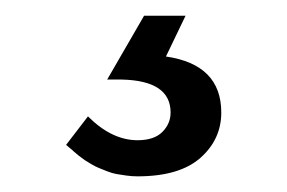

<svg xmlns="http://www.w3.org/2000/svg" viewBox="-20 -20 365 244"><path d="M196.8 123Q196.8 82.5 134.8 81.1H116.2L163.1 0H215.8L190.9 51.8Q261.2 62 261.2 123Q261.2 157.2 234.6 180.7Q208 204.1 154.8 204.1Q147.5 204.1 140.6 203.1Q133.8 202.1 128.2 201.2Q122.6 200.2 116.5 197.8Q110.4 195.3 106 193.6Q101.6 191.9 96.2 188.7Q90.8 185.5 87.9 183.6Q85 181.6 80.3 178Q75.7 174.3 74.2 172.9Q72.8 171.4 68.6 168Q64.5 164.6 64 164.1L91.8 127.9Q122.1 158.2 154.8 158.2Q175.8 158.2 186.3 147.7Q196.8 137.2 196.8 123Z"/></svg>

Font: Junction Regular
Style: Regular
Weight: 500
Designer: Caroline Hadilaksono
Foundry: Caroline Hadilaksono
Version: Version 1.056